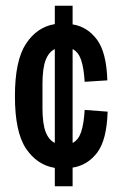

<svg xmlns="http://www.w3.org/2000/svg" viewBox="-20 -603 425 669"><path d="M171 46V-18Q109 -28 70.5 -85.5Q32 -143 32 -268Q32 -392 70.5 -450.5Q109 -509 171 -519V-583H233V-518Q284 -510 317.5 -465.5Q351 -421 354 -323L275 -318Q272 -367 262.5 -394.5Q253 -422 233 -432V-105Q253 -115 262.5 -142.5Q272 -170 275 -220L355 -214Q352 -115 318.5 -71Q285 -27 233 -19V46ZM128 -227Q128 -172 139 -143.5Q150 -115 171 -105V-432Q150 -422 139 -393.5Q128 -365 128 -310Z"/></svg>

Font: Special Gothic Condensed Medium
Style: Regular
Weight: 500
Width: 3
Designer: Alistair McCready
Foundry: Monolith
Version: Version 1.000; ttfautohint (v1.8.4.7-5d5b)